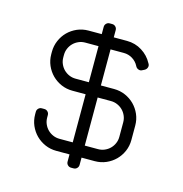

<svg xmlns="http://www.w3.org/2000/svg" viewBox="-93 -635 736 771"><g transform="rotate(15 275.0 -250.0)"><path d="M300 -250H355C364.7 -250 373.8 -248.2 382.2 -244.5C390.8 -240.8 398.2 -235.8 404.5 -229.5C410.8 -223.2 415.8 -215.8 419.5 -207.2C423.2 -198.8 425 -189.7 425 -180V-120C425 -110.3 423.2 -101.2 419.5 -92.8C415.8 -84.2 410.8 -76.8 404.5 -70.5C398.2 -64.2 390.8 -59.2 382.2 -55.5C373.8 -51.8 364.7 -50 355 -50H300ZM250 -300H195C185.3 -300 176.2 -301.8 167.8 -305.5C159.2 -309.2 151.8 -314.2 145.5 -320.5C139.2 -326.8 134.2 -334.2 130.5 -342.8C126.8 -351.2 125 -360.3 125 -370V-380C125 -389.7 126.8 -398.8 130.5 -407.2C134.2 -415.8 139.2 -423.2 145.5 -429.5C151.8 -435.8 159.2 -440.8 167.8 -444.5C176.2 -448.2 185.3 -450 195 -450H250ZM270 50H280C285.7 50 290.4 48.1 294.2 44.2C298.1 40.4 300 35.7 300 30V0H355C371.7 0 387.2 -3.2 401.8 -9.5C416.2 -15.8 428.9 -24.4 439.8 -35.2C450.6 -46.1 459.2 -58.8 465.5 -73.2C471.8 -87.8 475 -103.3 475 -120V-180C475 -196.7 471.8 -212.2 465.5 -226.8C459.2 -241.2 450.6 -253.9 439.8 -264.8C428.9 -275.6 416.2 -284.2 401.8 -290.5C387.2 -296.8 371.7 -300 355 -300H300V-450H355C368.3 -450 380.5 -446.6 391.5 -439.8C402.5 -432.9 410.8 -424 416.5 -413L417.5 -411C420.2 -406 424.2 -402.6 429.5 -400.8C434.8 -398.9 439.8 -399.3 444.5 -402L453.5 -406.5C458.5 -409.2 461.9 -413.2 463.8 -418.5C465.6 -423.8 465.2 -428.8 462.5 -433.5L461 -436C451 -455 436.6 -470.4 417.8 -482.2C398.9 -494.1 378 -500 355 -500H300V-530C300 -535.7 298.1 -540.4 294.2 -544.2C290.4 -548.1 285.7 -550 280 -550H270C264.3 -550 259.6 -548.1 255.8 -544.2C251.9 -540.4 250 -535.7 250 -530V-500H195C178.3 -500 162.8 -496.8 148.2 -490.5C133.8 -484.2 121.1 -475.6 110.2 -464.8C99.4 -453.9 90.8 -441.2 84.5 -426.5C78.2 -411.8 75 -396.3 75 -380V-370C75 -353.3 78.2 -337.8 84.5 -323.2C90.8 -308.8 99.4 -296.1 110.2 -285.2C121.1 -274.4 133.8 -265.8 148.2 -259.5C162.8 -253.2 178.3 -250 195 -250H250V-50H195C185.3 -50 176.2 -51.8 167.8 -55.5C159.2 -59.2 151.8 -64.2 145.5 -70.5C139.2 -76.8 134.2 -84.2 130.5 -92.8C126.8 -101.2 125 -110.3 125 -120V-130C125 -135.7 123.1 -140.4 119.2 -144.2C115.4 -148.1 110.7 -150 105 -150H95C89.3 -150 84.6 -148.1 80.8 -144.2C76.9 -140.4 75 -135.7 75 -130V-120C75 -103.3 78.2 -87.8 84.5 -73.2C90.8 -58.8 99.4 -46.1 110.2 -35.2C121.1 -24.4 133.8 -15.8 148.2 -9.5C162.8 -3.2 178.3 0 195 0H250V30C250 35.7 251.9 40.4 255.8 44.2C259.6 48.1 264.3 50 270 50Z"/></g></svg>

Font: lerotica
Style: Regular
Weight: 400
Designer: defharo
Foundry: deFharo
Version: Version 1.001 2011